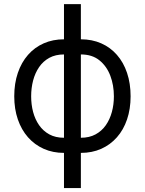

<svg xmlns="http://www.w3.org/2000/svg" viewBox="-20 -748 720 954"><path d="M297.9 186.5V-727.5H381.8V186.5ZM297.9 11.7Q242.7 11.7 197.3 -8.5Q151.9 -28.8 119.1 -65.9Q86.4 -103 68.6 -154.8Q50.8 -206.5 50.8 -269.5Q50.8 -333.5 68.6 -385.7Q86.4 -438 119.1 -475.3Q151.9 -512.7 197.3 -532.7Q242.7 -552.7 297.9 -552.7H324.2V11.7ZM297.9 -63.5H312.5V-477.5H297.9Q255.9 -477.5 225.1 -460.7Q194.3 -443.8 174.3 -414.6Q154.3 -385.3 144.5 -347.9Q134.8 -310.5 134.8 -269.5Q134.8 -228.5 144.5 -191.7Q154.3 -154.8 174.3 -126Q194.3 -97.2 225.1 -80.3Q255.9 -63.5 297.9 -63.5ZM381.8 11.7H356.4V-552.7H381.8Q437.5 -552.7 482.9 -532.7Q528.3 -512.7 561 -475.3Q593.8 -438 611.3 -385.7Q628.9 -333.5 628.9 -269.5Q628.9 -206.5 611.3 -154.8Q593.8 -103 561 -65.9Q528.3 -28.8 482.9 -8.5Q437.5 11.7 381.8 11.7ZM381.8 -63.5Q423.8 -63.5 454.8 -80.3Q485.8 -97.2 505.9 -126Q525.9 -154.8 535.9 -191.7Q545.9 -228.5 545.9 -269.5Q545.9 -324.7 528.1 -371.8Q510.3 -418.9 474.1 -448.2Q438 -477.5 381.8 -477.5H368.2V-63.5Z"/></svg>

Font: Inter V
Style: 
Weight: 400
Designer: Rasmus Andersson
Foundry: rsms
Version: Version 4.000;git-a3f224843